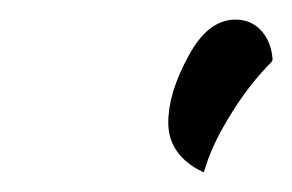

<svg xmlns="http://www.w3.org/2000/svg" viewBox="-20 -743 297 195"><path d="M189 -574.2C194.3 -591.3 203.6 -609.9 216.3 -629.9C228.5 -649.4 241.7 -666 255.9 -680.2L256.8 -682.1V-683.1C255.4 -703.1 243.2 -723.1 219.2 -723.1C200.7 -723.1 184.6 -710.9 171.4 -686C157.7 -661.1 150.9 -638.7 150.9 -618.2C150.9 -598.1 161.1 -582 181.2 -570.8L187 -567.9Z"/></svg>

Font: Dancing Script
Style: Regular
Weight: 800
Designer: Pablo Impallari
Foundry: Pablo Impallari
Version: Version 2.001